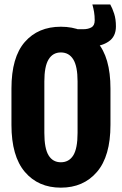

<svg xmlns="http://www.w3.org/2000/svg" viewBox="-20 -844 556 875"><path d="M32.2 -274.9Q32.2 -132.3 93.3 -60.5Q154.3 11.2 257.3 11.2Q360.4 11.2 421.9 -60.5Q483.4 -132.3 483.4 -274.9V-440.4Q483.4 -583.5 422.4 -652.8Q361.3 -722.2 257.3 -722.2Q153.8 -722.2 93 -652.6Q32.2 -583 32.2 -440.4ZM182.1 -238.3V-473.1Q182.1 -541.5 201.4 -573.2Q220.7 -605 257.3 -605Q294.4 -605 314 -573.2Q333.5 -541.5 333.5 -473.1V-238.3Q333.5 -167.5 314 -136Q294.4 -104.5 257.3 -104.5Q220.7 -104.5 201.4 -136Q182.1 -167.5 182.1 -238.3ZM326.2 -710.9V-644Q338.9 -639.2 356.9 -636Q375 -632.8 397.5 -632.8Q443.4 -632.8 475.8 -655.3Q508.3 -677.7 508.3 -723.6Q508.3 -756.8 500.2 -781.7Q492.2 -806.6 482.4 -823.7H400.9Q405.8 -806.6 408.7 -789.3Q411.6 -772 411.6 -751.5Q411.6 -727.5 396.5 -719.2Q381.3 -710.9 360.4 -710.9Z"/></svg>

Font: Roboto Flex
Style: wght 700 wdth 25 opsz 34 GRAD 0.00 slnt 0.00 XTRA 468 XOPQ 96 YOPQ 79 YTLC 514 YTUC 712 YTAS 750 YTDE -203.00 YTFI 738
Weight: 700
Width: 1
Designer: Berlow after Robertson
Foundry: Google
Version: Version 3.100